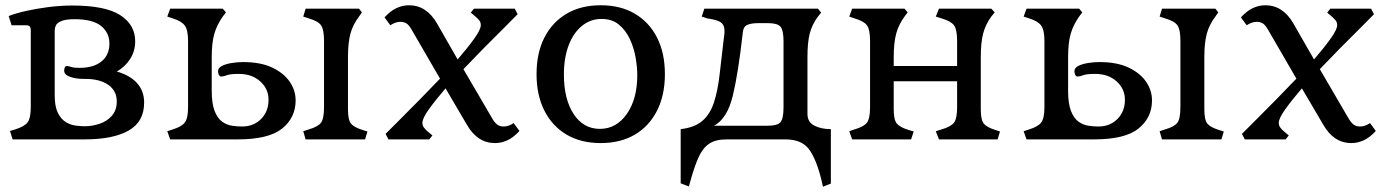

<svg xmlns="http://www.w3.org/2000/svg" viewBox="-20 -530 5271 730"><path d="M28 0 18 -32 38 -38Q73 -49 85 -65Q97 -81 97 -124V-413Q97 -426 92.5 -430Q88 -434 78 -434H24L13 -469Q38 -479 77.5 -488Q117 -497 163.5 -503Q210 -509 255 -509Q380 -509 437 -472.5Q494 -436 494 -373Q494 -336 475 -306Q456 -276 424 -258Q474 -244 501 -214Q528 -184 528 -140Q528 -67 469 -33.5Q410 0 300 0ZM302 -50Q331 -50 359 -59.5Q387 -69 405.5 -90Q424 -111 424 -144Q424 -185 391.5 -207.5Q359 -230 305 -230H298Q268 -230 246 -238Q224 -246 224 -261Q224 -279 235 -279Q240 -279 250.5 -275.5Q261 -272 282 -272Q336 -272 366 -296.5Q396 -321 396 -364Q396 -406 364 -431.5Q332 -457 264 -457Q230 -457 213.5 -450Q197 -443 192.5 -433.5Q188 -424 188 -415V-168Q188 -125 200 -101Q212 -77 230 -66Q248 -55 267.5 -52.5Q287 -50 302 -50Z M627 0 616 -31 637 -38Q670 -48 682.5 -64Q695 -80 695 -122V-375Q695 -416 682.5 -433Q670 -450 637 -460L616 -467L627 -497H827L839 -483L827 -467Q805 -436 795 -402Q785 -368 785 -312V-185Q785 -136 796 -108Q807 -80 824.5 -67.5Q842 -55 862 -52Q882 -49 900 -49Q944 -49 972.5 -77.5Q1001 -106 1001 -151Q1001 -192 969.5 -220.5Q938 -249 888 -249Q855 -249 842.5 -244Q830 -239 821 -239Q815 -239 812 -245.5Q809 -252 809 -259Q809 -272 824 -279.5Q839 -287 861 -290.5Q883 -294 905 -294Q970 -294 1014 -273.5Q1058 -253 1081 -220Q1104 -187 1104 -148Q1104 -83 1053 -41.5Q1002 0 883 0ZM1142 0 1133 -31 1154 -38Q1189 -48 1200.5 -63.5Q1212 -79 1212 -122V-375Q1212 -418 1200.5 -434Q1189 -450 1154 -460L1133 -467L1142 -497H1345L1356 -483L1345 -467Q1322 -437 1312.5 -402.5Q1303 -368 1303 -312V-115Q1303 -74 1314.5 -60Q1326 -46 1358 -36L1377 -30L1368 0Z M1862 14Q1795 14 1755 -56L1674 -194Q1636 -150 1611 -115Q1586 -80 1586 -63Q1586 -53 1591.5 -45.5Q1597 -38 1605 -31L1624 -15L1612 0H1457L1446 -21Q1468 -43 1501.5 -76.5Q1535 -110 1574.5 -150Q1614 -190 1653 -231L1544 -419Q1534 -436 1524.5 -441.5Q1515 -447 1502 -447Q1484 -447 1464 -434L1442 -464Q1465 -489 1488 -499.5Q1511 -510 1535 -510Q1602 -510 1642 -440L1720 -304Q1758 -348 1783 -383Q1808 -418 1808 -434Q1808 -445 1802.5 -452Q1797 -459 1789 -466L1770 -482L1782 -497H1937L1948 -476Q1927 -454 1893 -420.5Q1859 -387 1820 -347.5Q1781 -308 1742 -267L1853 -77Q1863 -61 1872.5 -55Q1882 -49 1895 -49Q1914 -49 1933 -62L1955 -32Q1932 -7 1909 3.5Q1886 14 1862 14Z M2264 14Q2189 14 2134.5 -18Q2080 -50 2050 -109Q2020 -168 2020 -248Q2020 -329 2050 -387.5Q2080 -446 2134.5 -478Q2189 -510 2264 -510Q2339 -510 2393.5 -478Q2448 -446 2478 -387.5Q2508 -329 2508 -248Q2508 -168 2478 -109Q2448 -50 2393.5 -18Q2339 14 2264 14ZM2261 -40Q2323 -40 2363 -96.5Q2403 -153 2403 -245Q2403 -275 2396.5 -312Q2390 -349 2374.5 -382Q2359 -415 2333 -436.5Q2307 -458 2267 -458Q2225 -458 2192.5 -431.5Q2160 -405 2142 -357.5Q2124 -310 2124 -247Q2124 -153 2161 -96.5Q2198 -40 2261 -40Z M3109 180 3104 158Q3085 78 3057 39Q3029 0 2967 0H2742Q2700 0 2675.5 17Q2651 34 2635.5 69Q2620 104 2605 158L2599 179L2568 167V-39Q2621 -45 2650.5 -70.5Q2680 -96 2694.5 -140.5Q2709 -185 2716 -246.5Q2723 -308 2732 -384Q2737 -414 2732.5 -428.5Q2728 -443 2712.5 -449.5Q2697 -456 2669 -460L2648 -467L2658 -497H3090L3102 -482L3090 -467Q3067 -436 3058.5 -402Q3050 -368 3050 -312V-97Q3050 -66 3076 -52.5Q3102 -39 3139 -39V168ZM2695 -52H2900Q2936 -52 2947.5 -65.5Q2959 -79 2959 -122V-373Q2959 -415 2947.5 -428.5Q2936 -442 2900 -442H2862Q2837 -442 2821.5 -435.5Q2806 -429 2804 -405Q2787 -252 2766 -165.5Q2745 -79 2695 -52Z M3220 0 3209 -31 3229 -38Q3264 -48 3276 -63.5Q3288 -79 3288 -122V-375Q3288 -418 3276 -434Q3264 -450 3229 -460L3209 -467L3220 -497H3419L3431 -483L3419 -467Q3397 -437 3387.5 -402.5Q3378 -368 3378 -312V-279H3619V-375Q3619 -418 3607 -434Q3595 -450 3560 -460L3538 -467L3550 -497H3749L3762 -483L3749 -467Q3727 -437 3718 -402.5Q3709 -368 3709 -312V-115Q3709 -74 3720.5 -60Q3732 -46 3764 -36L3782 -30L3773 0H3550L3538 -31L3560 -38Q3595 -48 3607 -63.5Q3619 -79 3619 -122V-221H3378V-115Q3378 -74 3390 -60Q3402 -46 3434 -36L3454 -30L3444 0Z M3883 0 3872 -31 3893 -38Q3926 -48 3938.5 -64Q3951 -80 3951 -122V-375Q3951 -416 3938.5 -433Q3926 -450 3893 -460L3872 -467L3883 -497H4083L4095 -483L4083 -467Q4061 -436 4051 -402Q4041 -368 4041 -312V-185Q4041 -136 4052 -108Q4063 -80 4080.5 -67.5Q4098 -55 4118 -52Q4138 -49 4156 -49Q4200 -49 4228.5 -77.5Q4257 -106 4257 -151Q4257 -192 4225.5 -220.5Q4194 -249 4144 -249Q4111 -249 4098.5 -244Q4086 -239 4077 -239Q4071 -239 4068 -245.5Q4065 -252 4065 -259Q4065 -272 4080 -279.5Q4095 -287 4117 -290.5Q4139 -294 4161 -294Q4226 -294 4270 -273.5Q4314 -253 4337 -220Q4360 -187 4360 -148Q4360 -83 4309 -41.5Q4258 0 4139 0ZM4398 0 4389 -31 4410 -38Q4445 -48 4456.5 -63.5Q4468 -79 4468 -122V-375Q4468 -418 4456.5 -434Q4445 -450 4410 -460L4389 -467L4398 -497H4601L4612 -483L4601 -467Q4578 -437 4568.5 -402.5Q4559 -368 4559 -312V-115Q4559 -74 4570.5 -60Q4582 -46 4614 -36L4633 -30L4624 0Z M5118 14Q5051 14 5011 -56L4930 -194Q4892 -150 4867 -115Q4842 -80 4842 -63Q4842 -53 4847.5 -45.5Q4853 -38 4861 -31L4880 -15L4868 0H4713L4702 -21Q4724 -43 4757.5 -76.5Q4791 -110 4830.5 -150Q4870 -190 4909 -231L4800 -419Q4790 -436 4780.5 -441.5Q4771 -447 4758 -447Q4740 -447 4720 -434L4698 -464Q4721 -489 4744 -499.5Q4767 -510 4791 -510Q4858 -510 4898 -440L4976 -304Q5014 -348 5039 -383Q5064 -418 5064 -434Q5064 -445 5058.5 -452Q5053 -459 5045 -466L5026 -482L5038 -497H5193L5204 -476Q5183 -454 5149 -420.5Q5115 -387 5076 -347.5Q5037 -308 4998 -267L5109 -77Q5119 -61 5128.5 -55Q5138 -49 5151 -49Q5170 -49 5189 -62L5211 -32Q5188 -7 5165 3.5Q5142 14 5118 14Z"/></svg>

Font: Gabriela
Style: Regular
Weight: 400
Designer: Eduardo Rodriguez Tunni
Foundry: Eduardo Rodriguez Tunni
Version: Version 2.001;gftools[0.9.26]